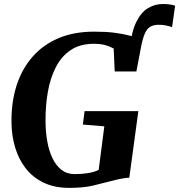

<svg xmlns="http://www.w3.org/2000/svg" viewBox="-20 -906 872 934"><path d="M638.5 -604 611 -670.5Q620 -752.5 643.2 -799.5Q666.5 -846.5 700 -866.5Q733.5 -886.5 772 -886.5Q789 -886.5 804.5 -884.5Q820 -882.5 832 -878.5L817 -774Q803.5 -779 786.5 -782.2Q769.5 -785.5 753.5 -785.5Q726.5 -785.5 710.2 -775.5Q694 -765.5 683.8 -741Q673.5 -716.5 665 -673ZM317.5 8Q244.5 8 191.5 -17.8Q138.5 -43.5 104.5 -87.8Q70.5 -132 53.8 -188.2Q37 -244.5 36 -305.5Q34 -406 60 -488Q86 -570 137.5 -629Q189 -688 264.2 -720Q339.5 -752 437 -752Q496 -752 534.5 -747Q573 -742 599 -735.5Q625 -729 645.5 -724Q652.5 -722.5 659.8 -721Q667 -719.5 674 -718.5L643.5 -558.5H538L533 -670Q515 -680 492 -686.5Q469 -693 437 -693Q370 -693 324.5 -662.8Q279 -632.5 251.8 -579.5Q224.5 -526.5 212.8 -459.2Q201 -392 201.5 -318Q201.5 -266 209.8 -219.2Q218 -172.5 235.2 -136.5Q252.5 -100.5 279 -79.8Q305.5 -59 343 -59Q378 -59 408 -63.8Q438 -68.5 460 -79.5L487.5 -291.5L383 -300L391.5 -365.5H653L609 -41.5Q593.5 -41.5 568.5 -36.5Q543.5 -31.5 521.5 -25.5Q480 -14.5 432.5 -3.2Q385 8 317.5 8Z"/></svg>

Font: Merriweather 24pt ExtraBold
Style: Italic
Weight: 800
Italic angle: -7.8°
Version: Version 2.101